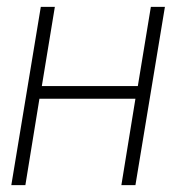

<svg xmlns="http://www.w3.org/2000/svg" viewBox="-20 -540 540 560"><path d="M13 0 99 -520H140L102 -289H382L420 -520H461L375 0H334L375 -252H95L54 0Z"/></svg>

Font: Iosevka Curly Extralight
Style: Italic
Weight: 200
Italic angle: -9°
Monospace: yes
Designer: Belleve Invis
Foundry: Belleve Invis
Version: Version 22.1.2; ttfautohint (v1.8.4)